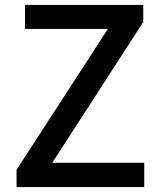

<svg xmlns="http://www.w3.org/2000/svg" viewBox="-20 -756 647 776"><path d="M47 0H563V-98H191L559 -667V-736H81V-639H416L47 -70Z"/></svg>

Font: Source Han Sans KR Medium
Style: Regular
Weight: 500
Designer: Ryoko NISHIZUKA (kana & ideographs); Paul D. Hunt (Latin, Greek & Cyrillic); Wenlong ZHANG (bopomofo); Sandoll Communica
Foundry: Adobe Systems Incorporated
Version: Version 1.001;PS 1.001;hotconv 1.0.78;makeotf.lib2.5.61930